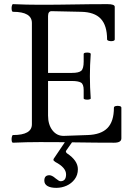

<svg xmlns="http://www.w3.org/2000/svg" viewBox="-20 -686 646 927"><path d="M43 3Q38 3 36.5 -6Q35 -15 37 -24.5Q39 -34 43 -34Q134 -34 134 -86V-575Q134 -629 43 -629Q38 -629 36.5 -638.5Q35 -648 37 -657Q39 -666 43 -666Q108 -663 173 -663Q255 -663 336 -664.5Q417 -666 499 -666Q534 -666 534 -653V-496Q534 -490 525 -488Q516 -486 506.5 -488.5Q497 -491 497 -496Q497 -563 466.5 -595.5Q436 -628 371 -629L232 -632Q222 -633 217 -627Q212 -621 212 -609V-334H327Q361 -334 372.5 -344.5Q384 -355 384 -389V-425Q384 -430 392.5 -431.5Q401 -433 409.5 -431.5Q418 -430 418 -425Q416 -398 415 -371.5Q414 -345 414 -318Q414 -292 415 -265Q416 -238 418 -211Q418 -207 409.5 -205.5Q401 -204 392.5 -205.5Q384 -207 384 -211V-251Q384 -280 370.5 -287.5Q357 -295 327 -295H212V-128Q212 -84 233.5 -56.5Q255 -29 289 -30L403 -34Q468 -36 499 -68Q530 -100 530 -166Q530 -172 539 -174Q548 -176 557 -174Q566 -172 566 -166V-18Q566 3 531 3Q442 3 352.5 1.5Q263 0 173 0Q108 0 43 3ZM252 221Q224 221 209 212Q194 203 194 186Q194 173 200 166.5Q206 160 219 160Q224 160 231.5 163.5Q239 167 248 175Q265 189 272 189Q299 189 299 156Q299 123 247 96Q238 90 238 86Q238 81 241 78L297 -5H332L301 39Q298 43 298 46Q298 49 303 54Q356 89 356 131Q356 159 340.5 179.5Q325 200 301.5 210.5Q278 221 252 221Z"/></svg>

Font: Junicode VF
Style: Regular
Weight: 400
Designer: Peter S. Baker
Version: Version 2.213